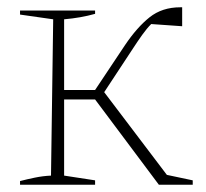

<svg xmlns="http://www.w3.org/2000/svg" viewBox="-20 -507 565 527"><path d="M35 0V-10Q54 -15 76 -19.5Q98 -24 120 -25L126 -454L35 -467V-478H241V-469Q202 -458 156 -454V-260H241L323 -383Q356 -432 390.5 -459.5Q425 -487 475 -487H480V-435L395 -441Q383 -429 370.5 -411.5Q358 -394 345 -374L266 -254L438 -27L509 -12V0H416L241 -234H156V-25L241 -12V0Z"/></svg>

Font: Piazzolla Thin
Style: Regular
Weight: 100
Designer: Juan Pablo del Peral
Foundry: Huerta Tipografica
Version: Version 1.330